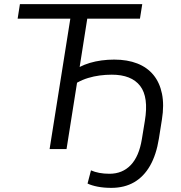

<svg xmlns="http://www.w3.org/2000/svg" viewBox="-20 -725 882 934"><path d="M521.4 188.9Q485.6 188.9 455.7 183.2Q425.8 177.4 405.9 167.9L422.6 103.7Q440.2 111.7 463 116Q485.8 120.3 512.5 120.3Q575.5 120.3 616 78Q656.5 35.7 670.1 -48.1L684.7 -137.2Q703.8 -252.5 661.7 -307.1Q619.5 -361.7 523.8 -361.7Q494.5 -361.7 465.5 -357.9Q436.5 -354.1 408.8 -345.7Q381.1 -337.4 354.8 -322.7L303.7 0H221.3L322.1 -634.1H65.8L76.9 -705H672L660.8 -634.1H404.5L367.5 -399.2Q390.2 -410.9 417.1 -419Q444 -427 474.2 -431.1Q504.4 -435.1 535.6 -435.1Q599.5 -435.1 647.9 -416.2Q696.2 -397.2 726.5 -360.3Q756.8 -323.4 768 -268.8Q779.1 -214.1 767.6 -143.2L753 -51Q740.5 27.4 710.2 80.7Q679.8 134.1 632.6 161.5Q585.3 188.9 521.4 188.9Z"/></svg>

Font: Nunito Sans 12pt ExtraLight
Style: Italic
Weight: 200
Italic angle: -9°
Designer: Vernon Adams
Foundry: Vernon Adams
Version: Version 3.101;gftools[0.9.27]